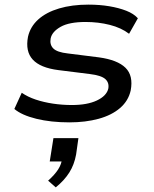

<svg xmlns="http://www.w3.org/2000/svg" viewBox="-20 -520 664 830"><path d="M280 9Q200 9 137 -6.5Q74 -22 42 -49L74 -119Q100 -101 134.5 -89.5Q169 -78 209 -72Q249 -66 291 -66Q357 -66 398.5 -85.5Q440 -105 448 -136Q453 -162 435.5 -178Q418 -194 368 -200L232 -217Q154 -227 121.5 -262.5Q89 -298 101 -361Q111 -405 145.5 -436Q180 -467 235.5 -483.5Q291 -500 362 -500Q411 -500 452.5 -493Q494 -486 526 -473.5Q558 -461 576 -441L538 -374Q504 -400 454.5 -412.5Q405 -425 350 -425Q279 -425 242 -404Q205 -383 199 -354Q194 -327 210.5 -310.5Q227 -294 273 -289L408 -272Q488 -261 522.5 -227Q557 -193 545 -129Q535 -84 499 -53Q463 -22 406.5 -6.5Q350 9 280 9ZM221 290 188 261Q216 236 231 213Q246 190 249 163L266 178H195L211 77H319L309 148Q301 192 279.5 226Q258 260 221 290Z"/></svg>

Font: Nunito Sans 10pt Expanded Medium
Style: Italic
Weight: 500
Width: 7
Italic angle: -9°
Designer: Vernon Adams
Foundry: Vernon Adams
Version: Version 3.101;gftools[0.9.27]